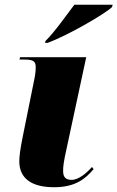

<svg xmlns="http://www.w3.org/2000/svg" viewBox="-20 -776 493 806"><path d="M171 -604 169 -596H180C266 -628 418 -716 450 -746L453 -756H292C260 -714 209 -641 171 -604ZM207 10C297 10 339 -26 373 -66L366 -75C345 -51 311 -21 281 -21C256 -21 246 -32 245 -55C244 -75 249 -105 258 -145L342 -536H64L62 -526H84C122 -526 130 -517 130 -493C130 -473 126 -451 121 -428L77 -210C64 -147 61 -117 61 -99C61 -26 114 10 207 10Z"/></svg>

Font: Noto Serif Display Black
Style: Italic
Weight: 900
Italic angle: -12°
Designer: Monotype Design Team
Foundry: Monotype Imaging Inc.
Version: Version 2.009